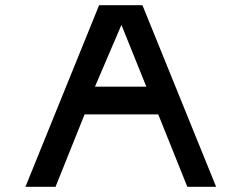

<svg xmlns="http://www.w3.org/2000/svg" viewBox="-20 -720 933 740"><path d="M702 0 590 -279H306L194 0H78L362 -700H529L813 0ZM346 -386H544L448 -624Z"/></svg>

Font: Teller
Style: Regular
Weight: 400
Version: Version 3.020;FEAKit 1.0